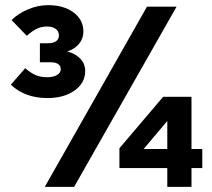

<svg xmlns="http://www.w3.org/2000/svg" viewBox="-20 -726 823 746"><path d="M630 0V-73H444V-150L614 -350H724V-147H766V-73H724V0ZM538 -147H630V-256ZM164 -345Q77 -345 22 -397L78 -461Q100 -442 119 -434Q138 -426 163 -426Q187 -426 201.5 -434.5Q216 -443 216 -457Q216 -470 206 -477Q196 -484 177 -484H135V-558H166Q187 -558 198 -566Q209 -574 209 -589Q209 -604 196.5 -613.5Q184 -623 163 -623Q142 -623 124.5 -615Q107 -607 84 -587L25 -648Q51 -674 89.5 -690Q128 -706 167 -706Q228 -706 266 -677.5Q304 -649 304 -603Q304 -576 287 -555.5Q270 -535 241 -526Q273 -518 292 -498Q311 -478 311 -450Q311 -404 270 -374.5Q229 -345 164 -345ZM154 0 551 -700H666L268 0Z"/></svg>

Font: Red Hat Text VF
Style: Regular
Weight: 400
Designer: Pentagram, MCKL
Foundry: Pentagram, MCKL
Version: Version 1.023